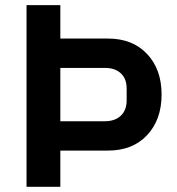

<svg xmlns="http://www.w3.org/2000/svg" viewBox="-20 -718 679 738"><path d="M82 0V-698.2H211.9V-569.8H395Q489.7 -569.8 545.4 -510.5Q601.1 -451.2 601.1 -355Q601.1 -257.8 545.4 -198.5Q489.7 -139.2 395 -139.2H211.9V0ZM211.9 -252H382.8Q421.9 -252 444.3 -273.2Q466.8 -294.4 466.8 -332V-377.9Q466.8 -415.5 444.3 -436.3Q421.9 -457 382.8 -457H211.9Z"/></svg>

Font: Anuphan SemiBold
Style: Bold
Weight: 600
Designer: Mike Abbink, Paul van der Laan, Pieter van Rosmalen, Mint Tantisuwanna
Foundry: Bold Monday; Cadson Demak
Version: Version 3.002;hotconv 1.0.109;makeotfexe 2.5.65596